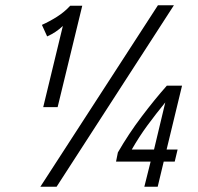

<svg xmlns="http://www.w3.org/2000/svg" viewBox="-20 -713 757 733"><path d="M134 0 583 -693H644L196 0ZM145 -304 220 -614Q194 -589 160 -574L140 -618Q169 -631 197.5 -649Q226 -667 248 -691H294L200 -304ZM531 0 555 -96H423L430 -131Q471 -202 520.5 -267.5Q570 -333 617 -386H675L616 -142H658L647 -96H605L582 0ZM483 -142H568L611 -322Q575 -278 543 -234.5Q511 -191 483 -142Z"/></svg>

Font: Ubuntu Sans Condensed
Style: Italic
Weight: 400
Width: 3
Italic angle: -13.5°
Designer: Dalton Maag Ltd
Foundry: Dalton Maag Ltd
Version: Version 1.006; ttfautohint (v1.8.4.7-5d5b)